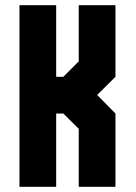

<svg xmlns="http://www.w3.org/2000/svg" viewBox="-20 -720 525 740"><path d="M55 0V-700H196.5V-424H224L283.5 -483.5V-700H425V-424L354.5 -354L425 -282.5V0H283.5V-223.5L224 -282.5H196.5V0Z"/></svg>

Font: Tourney Condensed Black
Style: Regular
Weight: 900
Width: 3
Designer: Tyler Finck
Foundry: Etcetera Type Co
Version: Version 1.010; ttfautohint (v1.8.3)